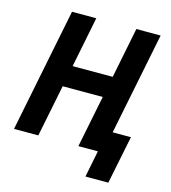

<svg xmlns="http://www.w3.org/2000/svg" viewBox="-123 -797 932 1046"><g transform="rotate(15 343.5 -274.0)"><path d="M456 150 486 0H376L435 -293H209L150 0H13L153 -698H290L233 -413H459L516 -698H653L537 -121H640L585 150Z"/></g></svg>

Font: IBM Plex Sans Condensed
Style: Bold Italic
Weight: 700
Width: 3
Italic angle: -11.31°
Designer: Mike Abbink, Paul van der Laan, Pieter van Rosmalen
Foundry: Bold Monday
Version: Version 3.201